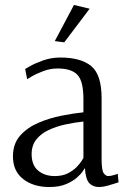

<svg xmlns="http://www.w3.org/2000/svg" viewBox="-20 -741 517 771"><path d="M238 -571 200 -576 277 -721 340 -706ZM178 10Q114 10 73 -22Q32 -54 32 -113Q32 -164 61 -196.5Q90 -229 134.5 -248Q179 -267 227.5 -276.5Q276 -286 315 -290V-343Q315 -415 291 -440.5Q267 -466 211 -466Q182 -466 154 -455.5Q126 -445 107.5 -434Q89 -423 89 -423L81 -464Q81 -464 101 -475.5Q121 -487 153.5 -498.5Q186 -510 222 -510Q305 -510 346.5 -475.5Q388 -441 388 -347V-102Q388 -57 396.5 -45.5Q405 -34 414 -34Q425 -34 439 -38.5Q453 -43 453 -43L456 -9Q456 -9 442.5 -4.5Q429 0 411 5Q393 10 378 10Q353 10 338.5 -5.5Q324 -21 321 -65H320Q320 -65 312.5 -53.5Q305 -42 288.5 -27.5Q272 -13 245 -1.5Q218 10 178 10ZM200 -34Q231 -34 252.5 -45Q274 -56 288 -70.5Q302 -85 308.5 -96Q315 -107 315 -107V-253Q278 -249 241.5 -241Q205 -233 174.5 -218.5Q144 -204 125.5 -180.5Q107 -157 107 -122Q107 -78 133 -56Q159 -34 200 -34Z"/></svg>

Font: Arsenal SC
Style: Regular
Weight: 400
Designer: Andrij Shevchenko
Foundry: Stairsfor
Version: Version 2.001; ttfautohint (v1.8.4.7-5d5b)